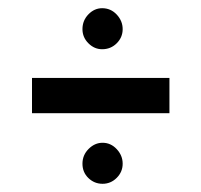

<svg xmlns="http://www.w3.org/2000/svg" viewBox="-20 -547 490 468"><path d="M229 -427Q210 -427 195.5 -441.5Q181 -456 181 -476Q181 -497 195.5 -512Q210 -527 229 -527Q250 -527 264.5 -511.5Q279 -496 279 -476Q279 -456 264.5 -441.5Q250 -427 229 -427ZM58 -271V-357H393V-271ZM230 -99Q210 -99 195.5 -113Q181 -127 181 -148Q181 -169 196 -184Q211 -199 230 -199Q250 -199 264.5 -183.5Q279 -168 279 -148Q279 -128 264.5 -113.5Q250 -99 230 -99Z"/></svg>

Font: Inconsolata SemiCondensed SemiBold
Style: Regular
Weight: 600
Width: 4
Monospace: yes
Designer: Raph Levien, Cyreal, Brenton Simpson
Foundry: Raph Levien, Cyreal, Google
Version: Version 3.001; ttfautohint (v1.8.2.53-6de2)